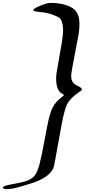

<svg xmlns="http://www.w3.org/2000/svg" viewBox="-111 -930 670 1327"><path d="M-71 377Q-80 377 -85.5 373.5Q-91 370 -91 366Q-91 364 -87 360.5Q-83 357 -73 353.5Q-63 350 -51 348Q-33 344 -11 340Q11 336 20 334Q29 332 42 329Q55 326 60 324.5Q65 323 72.5 320.5Q80 318 85 315.5Q90 313 97 309Q114 301 126.5 286.5Q139 272 147.5 249.5Q156 227 160.5 211.5Q165 196 171 166.5Q177 137 180 127L216 -61Q233 -149 253 -187.5Q273 -226 316 -259Q330 -269 330 -274Q330 -276 326.5 -278Q323 -280 318 -282.5Q313 -285 312 -286Q277 -311 277 -389Q277 -414 282 -439L317 -640Q325 -694 325 -716Q325 -793 293 -811Q233 -843 157 -848Q119 -852 119 -861Q119 -868 142 -879Q207 -910 239 -910Q298 -910 346.5 -894.5Q395 -879 415 -851Q438 -820 438 -769Q438 -712 427 -665L389 -465Q381 -419 381 -406Q381 -357 419 -340Q455 -324 455 -312Q455 -308 452.5 -305.5Q450 -303 442 -298Q434 -293 430 -290Q372 -248 353.5 -211Q335 -174 317 -80L264 210Q248 298 80 345Q69 348 50 354Q31 360 22.5 362Q14 364 -0.5 368Q-15 372 -24.5 373.5Q-34 375 -46.5 376Q-59 377 -71 377Z"/></svg>

Font: Joscelyn
Style: Regular
Weight: 400
Designer: Peter S. Baker
Version: Version 1.012